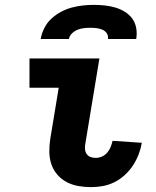

<svg xmlns="http://www.w3.org/2000/svg" viewBox="-20 -760 640 788"><path d="M354 8Q327 8 301.5 3.5Q276 -1 254 -12.5Q232 -24 215.5 -43Q199 -62 191 -85.5Q183 -109 182.5 -135.5Q182 -162 186 -188L221 -400H101V-520H388L330 -169Q328 -158 329 -147Q330 -136 336 -127.5Q342 -119 352 -115.5Q362 -112 373 -112Q386 -112 398.5 -117.5Q411 -123 420 -133.5Q429 -144 434 -156.5Q439 -169 442 -182L562 -174Q558 -150 549 -126.5Q540 -103 526 -81.5Q512 -60 492.5 -42Q473 -24 450 -12.5Q427 -1 402.5 3.5Q378 8 354 8ZM147 -600Q151 -623 162 -645Q173 -667 191 -683.5Q209 -700 230.5 -711.5Q252 -723 274.5 -729Q297 -735 320 -737.5Q343 -740 366 -740Q389 -740 411 -737.5Q433 -735 453.5 -729Q474 -723 492.5 -711.5Q511 -700 523 -683.5Q535 -667 539 -645Q543 -623 539 -600H423Q425 -613 418.5 -623Q412 -633 400.5 -638Q389 -643 376.5 -644.5Q364 -646 351 -646Q338 -646 324.5 -644.5Q311 -643 298.5 -638Q286 -633 275.5 -623Q265 -613 263 -600Z"/></svg>

Font: Iosevka Heavy Extended
Style: Italic
Weight: 900
Width: 7
Italic angle: -9°
Monospace: yes
Designer: Belleve Invis
Foundry: Belleve Invis
Version: Version 32.5.0; ttfautohint (v1.8.4)